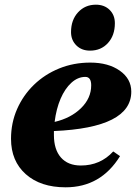

<svg xmlns="http://www.w3.org/2000/svg" viewBox="-20 -783 595 819"><path d="M260 16Q153 16 90 -40Q27 -96 27 -191Q27 -259 53 -318Q79 -377 125 -421.5Q171 -466 232.5 -491Q294 -516 365 -516Q442 -516 491 -481.5Q540 -447 540 -392Q540 -238 210 -224Q210 -216 210 -207Q210 -145 240 -111Q270 -77 325 -77Q408 -77 463 -137L492 -117Q410 16 260 16ZM344 -455Q312 -455 284.5 -430Q257 -405 238.5 -362Q220 -319 213 -263Q282 -279 325.5 -321.5Q369 -364 369 -419Q369 -455 344 -455ZM364 -567Q328 -567 305.5 -589.5Q283 -612 283 -646Q283 -698 313 -730.5Q343 -763 389 -763Q425 -763 447.5 -741Q470 -719 470 -684Q470 -632 440.5 -599.5Q411 -567 364 -567Z"/></svg>

Font: Platypi ExtraBold
Style: Italic
Weight: 800
Italic angle: -13°
Designer: David Sargent
Foundry: Bolt Cutter Type
Version: Version 1.200; ttfautohint (v1.8.4.7-5d5b)